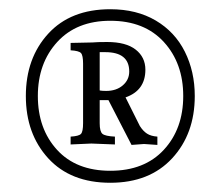

<svg xmlns="http://www.w3.org/2000/svg" viewBox="-20 -671 479 416"><path d="M402 -463Q402 -381 353 -328Q304 -275 219 -275Q133 -275 84.5 -328Q36 -381 36 -463Q36 -545 84.5 -598Q133 -651 219 -651Q276 -651 317.5 -626.5Q359 -602 380.5 -559Q402 -516 402 -463ZM62 -463Q62 -392 103.5 -346.5Q145 -301 219 -301Q293 -301 335 -346.5Q377 -392 377 -463Q377 -534 335 -580Q293 -626 219 -626Q146 -626 104 -580Q62 -534 62 -463ZM295 -520Q295 -475 252 -460L283 -398Q290 -387 298.5 -381.5Q307 -376 321 -375V-357L292 -359L265 -357L215 -454H209H196V-404Q196 -386 202 -381Q208 -376 229 -375V-358Q185 -360 178 -360Q171 -360 133 -358V-375Q151 -376 155.5 -381Q160 -386 160 -404V-533Q160 -551 155.5 -556Q151 -561 133 -562V-578L180 -579Q191 -580 212 -580Q253 -580 274 -563.5Q295 -547 295 -520ZM196 -558V-475Q201 -474 210 -474Q232 -474 246 -486Q260 -498 260 -516Q260 -558 208 -558Z"/></svg>

Font: Gupter Medium
Style: Regular
Weight: 500
Designer: Octavio Pardo
Version: Version 1.000